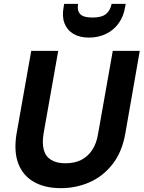

<svg xmlns="http://www.w3.org/2000/svg" viewBox="-20 -964 745 996"><path d="M296 12Q211 12 154 -21.5Q97 -55 74 -118Q51 -181 66 -271L142 -700H282L206 -271Q198 -222 207 -187.5Q216 -153 244.5 -135Q273 -117 320 -117Q366 -117 400.5 -134Q435 -151 458 -185.5Q481 -220 489 -271L565 -700H705L630 -271Q613 -175 563.5 -112Q514 -49 444.5 -18.5Q375 12 296 12ZM441 -769Q393 -769 360.5 -788.5Q328 -808 314.5 -843.5Q301 -879 310 -927L313 -944H385Q379 -911 395 -892Q411 -873 460 -873Q508 -873 530.5 -892Q553 -911 559 -944H632L629 -927Q621 -878 595 -842.5Q569 -807 529.5 -788Q490 -769 441 -769Z"/></svg>

Font: DM Sans ExtraBold
Style: Italic
Weight: 800
Italic angle: -10°
Designer: Colophon Foundry, Jonny Pinhorn
Foundry: Colophon Foundry
Version: Version 4.004;gftools[0.9.30]